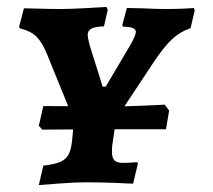

<svg xmlns="http://www.w3.org/2000/svg" viewBox="-20 -526 614 554"><path d="M265 -312 276 -276H285L356 -396Q372 -424 372 -434Q372 -449 335 -449L333 -454L346 -503L391 -502Q433 -500 455 -500Q484 -500 507.5 -501Q531 -502 539 -503L542 -497L530 -445Q499 -434 476 -412.5Q453 -391 423 -346L331 -207Q319 -188 314.5 -170.5Q310 -153 304 -107Q303 -100 303 -88Q303 -70 310.5 -63Q318 -56 335 -56Q349 -56 360.5 -57Q372 -58 376 -58L378 -54L364 4Q348 3 306.5 1.5Q265 0 226 0Q197 0 151.5 3.5Q106 7 92 8L105 -48Q138 -52 154 -59Q170 -66 177.5 -79.5Q185 -93 188 -120L190 -141Q191 -148 191 -160Q191 -184 177 -219L116 -369Q102 -403 86 -419.5Q70 -436 38 -444L35 -448L49 -502Q61 -502 93.5 -501Q126 -500 155 -500Q181 -500 226.5 -502.5Q272 -505 287 -506L291 -498L280 -450Q253 -449 243 -443Q233 -437 233 -425Q233 -412 248 -365.5Q263 -319 265 -312ZM92 -163 105 -220 305 -219Q343 -219 391.5 -221Q440 -223 455 -224L468 -207L459 -153H274L102 -152Z"/></svg>

Font: Alegreya SC
Style: Bold Italic
Weight: 700
Italic angle: -7°
Designer: Juan Pablo del Peral
Foundry: Huerta Tipografica
Version: Version 2.007; ttfautohint (v1.6)